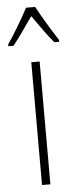

<svg xmlns="http://www.w3.org/2000/svg" viewBox="-77 -794 328 824"><g transform="rotate(-5 87.5 -382.0)"><path d="M107 -764H68C45 -720 2 -648 -22 -614V-606H0C26 -637 61 -690 87 -726C115 -687 148 -638 176 -606H197V-614C181 -638 132 -717 107 -764ZM106 0V-529H70V0Z"/></g></svg>

Font: Noto Sans Armenian ExtraCondensed ExtraLight
Style: Regular
Weight: 200
Width: 2
Designer: Monotype Design Team
Foundry: Monotype Imaging Inc.
Version: Version 2.008